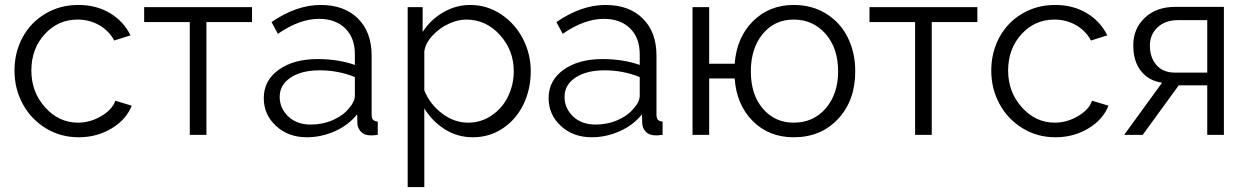

<svg xmlns="http://www.w3.org/2000/svg" viewBox="-20 -550 5086 783"><path d="M300.8 9.8Q226.6 9.8 166.3 -27.3Q106 -64.5 72.5 -126.5Q39.1 -188.5 39.1 -262.2Q39.1 -335.9 71.8 -397Q104.5 -458 164.6 -493.9Q224.6 -529.8 299.8 -529.8Q372.6 -529.8 428.2 -496.6Q483.9 -463.4 512.2 -405.8L445.8 -384.8Q424.3 -424.8 384.5 -447.5Q344.7 -470.2 296.9 -470.2Q216.8 -470.2 162.4 -410.6Q107.9 -351.1 107.9 -262.2Q107.9 -174.3 164.1 -112.1Q220.2 -49.8 297.9 -49.8Q347.7 -49.8 392.8 -76.4Q438 -103 450.2 -139.2L517.1 -119.1Q495.1 -62.5 435.3 -26.4Q375.5 9.8 300.8 9.8Z M753.9 0V-460H567.9V-521H1007.8V-460H821.8V0Z M1055.7 -149.9Q1055.7 -221.7 1116.5 -265.4Q1177.2 -309.1 1275.4 -309.1Q1359.4 -309.1 1427.2 -285.2V-329.1Q1427.2 -395.5 1387.9 -434.3Q1348.6 -473.1 1280.3 -473.1Q1201.7 -473.1 1113.3 -412.1L1087.4 -460Q1189 -529.8 1287.6 -529.8Q1383.8 -529.8 1439.7 -474.6Q1495.6 -419.4 1495.6 -323.2V-82Q1495.6 -67.9 1501.5 -61.5Q1507.3 -55.2 1520.5 -54.2V0Q1496.1 2.9 1489.3 2Q1465.3 1.5 1451.9 -12.9Q1438.5 -27.3 1437.5 -45.9L1436.5 -84Q1401.9 -40 1346.2 -15.1Q1290.5 9.8 1231.4 9.8Q1155.8 9.8 1105.7 -36.4Q1055.7 -82.5 1055.7 -149.9ZM1404.3 -109.9Q1427.2 -135.7 1427.2 -160.2V-235.8Q1359.4 -263.2 1283.7 -263.2Q1210 -263.2 1165.3 -233.6Q1120.6 -204.1 1120.6 -154.8Q1120.6 -108.9 1155.3 -75.4Q1189.9 -42 1247.6 -42Q1295.9 -42 1338.4 -60.8Q1380.9 -79.6 1404.3 -109.9Z M1710.4 -107.9V212.9H1642.6V-521H1703.6V-419.9Q1735.8 -469.7 1787.6 -499.8Q1839.4 -529.8 1897.5 -529.8Q1966.8 -529.8 2024.2 -491.2Q2081.5 -452.6 2113 -390.9Q2144.5 -329.1 2144.5 -259.8Q2144.5 -186.5 2115 -125Q2085.4 -63.5 2031 -26.9Q1976.6 9.8 1908.2 9.8Q1845.7 9.8 1794.2 -22.7Q1742.7 -55.2 1710.4 -107.9ZM2075.2 -259.8Q2075.2 -344.7 2018.6 -407.5Q1961.9 -470.2 1881.3 -470.2Q1847.2 -470.2 1809.6 -452.9Q1772 -435.5 1743.7 -404.8Q1715.3 -374 1710.4 -340.8V-181.2Q1733.9 -124 1783.2 -86.9Q1832.5 -49.8 1889.2 -49.8Q1943.4 -49.8 1986.8 -80.3Q2030.3 -110.8 2052.7 -158.4Q2075.2 -206.1 2075.2 -259.8Z M2217.3 -149.9Q2217.3 -221.7 2278.1 -265.4Q2338.9 -309.1 2437 -309.1Q2521 -309.1 2588.9 -285.2V-329.1Q2588.9 -395.5 2549.6 -434.3Q2510.3 -473.1 2441.9 -473.1Q2363.3 -473.1 2274.9 -412.1L2249 -460Q2350.6 -529.8 2449.2 -529.8Q2545.4 -529.8 2601.3 -474.6Q2657.2 -419.4 2657.2 -323.2V-82Q2657.2 -67.9 2663.1 -61.5Q2668.9 -55.2 2682.1 -54.2V0Q2657.7 2.9 2650.9 2Q2627 1.5 2613.5 -12.9Q2600.1 -27.3 2599.1 -45.9L2598.1 -84Q2563.5 -40 2507.8 -15.1Q2452.1 9.8 2393.1 9.8Q2317.4 9.8 2267.3 -36.4Q2217.3 -82.5 2217.3 -149.9ZM2565.9 -109.9Q2588.9 -135.7 2588.9 -160.2V-235.8Q2521 -263.2 2445.3 -263.2Q2371.6 -263.2 2326.9 -233.6Q2282.2 -204.1 2282.2 -154.8Q2282.2 -108.9 2316.9 -75.4Q2351.6 -42 2409.2 -42Q2457.5 -42 2500 -60.8Q2542.5 -79.6 2565.9 -109.9Z M3216.8 9.8Q3115.2 9.8 3049.3 -56.9Q2983.4 -123.5 2976.1 -230H2872.1V0H2804.2V-521H2872.1V-290H2976.1Q2984.4 -397.9 3051 -463.9Q3117.7 -529.8 3216.8 -529.8Q3292 -529.8 3349.6 -493.9Q3407.2 -458 3437.5 -396.7Q3467.8 -335.4 3467.8 -258.8Q3467.8 -140.1 3397.9 -65.2Q3328.1 9.8 3216.8 9.8ZM3216.8 -49.8Q3297.4 -49.8 3347.7 -108.4Q3397.9 -167 3397.9 -258.8Q3397.9 -354 3346.7 -412.1Q3295.4 -470.2 3216.8 -470.2Q3138.7 -470.2 3090.3 -411.4Q3042 -352.5 3042 -258.8Q3042 -164.1 3091.1 -106.9Q3140.1 -49.8 3216.8 -49.8Z M3711.9 0V-460H3525.9V-521H3965.8V-460H3779.8V0Z M4284.2 9.8Q4210 9.8 4149.7 -27.3Q4089.4 -64.5 4055.9 -126.5Q4022.5 -188.5 4022.5 -262.2Q4022.5 -335.9 4055.2 -397Q4087.9 -458 4147.9 -493.9Q4208 -529.8 4283.2 -529.8Q4356 -529.8 4411.6 -496.6Q4467.3 -463.4 4495.6 -405.8L4429.2 -384.8Q4407.7 -424.8 4367.9 -447.5Q4328.1 -470.2 4280.3 -470.2Q4200.2 -470.2 4145.8 -410.6Q4091.3 -351.1 4091.3 -262.2Q4091.3 -174.3 4147.5 -112.1Q4203.6 -49.8 4281.2 -49.8Q4331.1 -49.8 4376.2 -76.4Q4421.4 -103 4433.6 -139.2L4500.5 -119.1Q4478.5 -62.5 4418.7 -26.4Q4358.9 9.8 4284.2 9.8Z M4564.5 0 4719.2 -212.9Q4665 -220.2 4633.3 -260Q4601.6 -299.8 4601.6 -365.2Q4601.6 -433.1 4648.7 -477.5Q4695.8 -522 4772.5 -522H4971.2V0H4903.3V-202.1H4787.1L4640.1 0ZM4771.5 -253.9H4903.3V-467.8H4783.2Q4731.9 -467.8 4700.7 -438.5Q4669.4 -409.2 4669.4 -363.8Q4669.4 -315.9 4696 -284.9Q4722.7 -253.9 4771.5 -253.9Z"/></svg>

Font: Rawline
Style: Regular
Weight: 400
Designer: Matt McInerney, Pablo Impallari, Rodrigo Fuenzalida
Foundry: Matt McInerney, Pablo Impallari, Rodrigo Fuenzalida
Version: Version 4.020;PS 004.020;hotconv 1.0.88;makeotf.lib2.5.64775